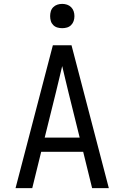

<svg xmlns="http://www.w3.org/2000/svg" viewBox="-20 -968 640 988"><path d="M60 0 252 -735H348L540 0H454L408 -187H192L146 0ZM390 -260 333 -490Q325 -524 316.5 -558.5Q308 -593 300 -628Q292 -593 283.5 -558.5Q275 -524 267 -490L210 -260ZM300 -823Q287 -823 275 -826.5Q263 -830 254 -839Q245 -848 241.5 -860Q238 -872 238 -885Q238 -898 241.5 -910Q245 -922 254 -931Q263 -940 275 -944Q287 -948 300 -948Q313 -948 325 -944Q337 -940 346 -931Q355 -922 359 -910Q363 -898 363 -885Q363 -872 359 -860Q355 -848 346 -839Q337 -830 325 -826.5Q313 -823 300 -823Z"/></svg>

Font: Iosevka Extended
Style: Regular
Weight: 400
Width: 7
Monospace: yes
Designer: Belleve Invis
Foundry: Belleve Invis
Version: Version 32.5.0; ttfautohint (v1.8.4)